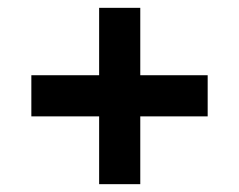

<svg xmlns="http://www.w3.org/2000/svg" viewBox="-20 -605 610 490"><path d="M233 -135V-308H60V-413H233V-585H338V-413H510V-308H338V-135Z"/></svg>

Font: Manrope ExtraLight ExtraBold
Style: Regular
Weight: 800
Version: Version 4.504